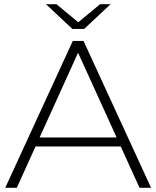

<svg xmlns="http://www.w3.org/2000/svg" viewBox="-20 -895 745 915"><path d="M5 0 327 -700H378L700 0H645L341 -668H363L60 0ZM123 -197 140 -240H559L576 -197ZM325 -757 199 -875H249L371 -774H335L457 -875H507L381 -757Z"/></svg>

Font: Montserrat Thin Light
Style: Regular
Weight: 300
Version: Version 9.000